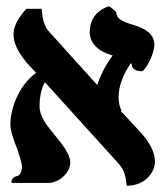

<svg xmlns="http://www.w3.org/2000/svg" viewBox="-20 -583 521 612"><path d="M472 -441C472 -483 426 -498 394 -507C354 -520 352 -532 351 -542C350 -545 349 -548 328 -563C328 -563 266 -549 266 -481C266 -446 291 -420 339 -406C316 -375 300 -343 290 -312C238 -370 184 -429 133 -486C122 -499 115 -522 113 -555H64C37 -525 23 -499 23 -473C23 -445 38 -416 66 -382C75 -372 86 -361 95 -351C36 -307 13 -232 13 -186C13 -166 25 -133 36 -105C42 -85 50 -65 50 -50C50 -36 42 -23 36 -22C22 -21 13 -7 18 0H134C168 0 204 -32 204 -65C204 -92 177 -125 150 -158C128 -185 106 -212 106 -245C106 -266 110 -299 123 -321C208 -227 279 -149 364 -55H363C375 -42 381 -21 384 9C445 9 474 -36 474 -68C474 -96 459 -126 430 -159C408 -183 386 -207 364 -230H368C361 -241 358 -257 358 -275C358 -306 371 -343 396 -380C400 -380 402 -380 402 -380C402 -380 397 -379 401 -372H400C405 -363 412 -356 432 -356C442 -356 472 -409 472 -441Z"/></svg>

Font: Libertinus Serif Semibold
Style: Regular
Weight: 600
Designer: Philipp H. Poll, Khaled Hosny
Foundry: Caleb Maclennan
Version: Version 7.050;RELEASE